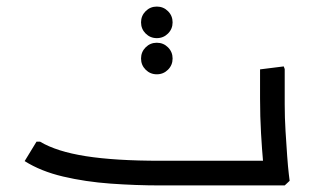

<svg xmlns="http://www.w3.org/2000/svg" viewBox="-20 -564 956 584"><path d="M468 0Q393 0 316.5 -5.5Q240 -11 172 -27Q104 -43 55 -74L91 -133H102Q152 -103 241 -89Q330 -75 468 -75H781V0ZM780 0 783 -42Q783 -42 780 -74.5Q777 -107 774 -158Q771 -209 771 -265V-353L843 -362L846 -354V-247Q846 -206 848.5 -165Q851 -124 853.5 -89.5Q856 -55 858.5 -34.5Q861 -14 861 -14L846 0ZM685 0V-75H791V0ZM685 0Q674 0 669.5 -11Q665 -22 665 -38Q665 -55 669.5 -65Q674 -75 685 -75ZM505 -386Q505 -366 491 -352Q477 -338 457 -338Q437 -338 423 -352Q409 -366 409 -386Q409 -406 423 -420Q437 -434 457 -434Q477 -434 491 -420Q505 -406 505 -386ZM505 -496Q505 -476 491 -462Q477 -448 457 -448Q437 -448 423 -462Q409 -476 409 -496Q409 -516 423 -530Q437 -544 457 -544Q477 -544 491 -530Q505 -516 505 -496Z"/></svg>

Font: Fustat
Style: Regular
Weight: 400
Designer: Mohamed Gaber, Khaled Hosny, Laura Garcia Mut
Foundry: Kief Type Foundry, Alif Type Foundry, Hard Type Foundry
Version: Version 1.007